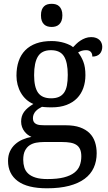

<svg xmlns="http://www.w3.org/2000/svg" viewBox="-20 -765 578 1025"><path d="M525.9 -515.1Q525.9 -504.4 522.7 -494.9Q519.5 -485.4 513.2 -478.3Q506.8 -471.2 496.8 -467Q486.8 -462.9 473.1 -462.9Q473.1 -468.8 471.7 -474.6Q470.2 -480.5 466.6 -485.6Q462.9 -490.7 456.5 -493.9Q450.2 -497.1 439.9 -497.1Q427.2 -497.1 417 -494.1Q406.7 -491.2 397 -484.9Q414.1 -463.9 425 -435.3Q436 -406.7 436 -363.8Q436 -326.7 424.8 -295.2Q413.6 -263.7 391.4 -240.7Q369.1 -217.8 335.2 -204.8Q301.3 -191.9 255.9 -191.9Q250 -191.9 242.7 -192.1Q235.4 -192.4 228 -192.6Q220.7 -192.9 214.4 -193.6Q208 -194.3 204.1 -194.8Q194.3 -189.9 185.5 -184.1Q176.8 -178.2 170.2 -170.9Q163.6 -163.6 159.7 -154.3Q155.8 -145 155.8 -133.8Q155.8 -121.6 160.4 -114.3Q165 -106.9 173.3 -102.8Q181.6 -98.6 193.1 -97.4Q204.6 -96.2 217.8 -96.2H331.1Q376 -96.2 407.2 -85Q438.5 -73.7 458.3 -54Q478 -34.2 487.1 -6.6Q496.1 21 496.1 53.2Q496.1 96.2 480.2 130.9Q464.4 165.5 431.6 189.7Q398.9 213.9 348.9 227.1Q298.8 240.2 231 240.2Q126.5 240.2 74.7 201.7Q22.9 163.1 22.9 94.2Q22.9 64.9 33.2 43Q43.5 21 60.8 5.4Q78.1 -10.3 100.6 -20Q123 -29.8 147.9 -34.2Q137.7 -38.6 127.9 -45.9Q118.2 -53.2 110.4 -63.5Q102.5 -73.7 97.7 -86.9Q92.8 -100.1 92.8 -116.2Q92.8 -146 108.4 -167.7Q124 -189.5 158.2 -210Q136.7 -218.8 119.9 -234.1Q103 -249.5 91.6 -269.3Q80.1 -289.1 74 -312.5Q67.9 -335.9 67.9 -360.8Q67.9 -404.3 79.6 -438.5Q91.3 -472.7 114.7 -496.6Q138.2 -520.5 173.3 -533.2Q208.5 -545.9 255.9 -545.9Q273.9 -545.9 291.5 -543.2Q309.1 -540.5 324 -535.9Q338.9 -531.2 350.8 -525.4Q362.8 -519.5 370.1 -513.2Q377.4 -521 387.2 -530.5Q397 -540 409.2 -548.1Q421.4 -556.2 435.8 -561.5Q450.2 -566.9 466.8 -566.9Q481.9 -566.9 492.9 -562.7Q503.9 -558.6 511.2 -551.5Q518.6 -544.4 522.2 -534.9Q525.9 -525.4 525.9 -515.1ZM104 87.9Q104 109.9 109.9 128.9Q115.7 147.9 130.4 161.6Q145 175.3 169.9 183.1Q194.8 190.9 232.9 190.9Q286.6 190.9 321.5 181.9Q356.4 172.9 377 156.7Q397.5 140.6 405.8 118.4Q414.1 96.2 414.1 69.8Q414.1 46.9 407.5 32Q400.9 17.1 387.9 8.5Q375 0 356 -3.4Q336.9 -6.8 312 -6.8H213.9Q192.9 -6.8 173.1 -3.2Q153.3 0.5 137.9 10.7Q122.6 21 113.3 39.6Q104 58.1 104 87.9ZM162.1 -363.8Q162.1 -299.8 183.3 -270Q204.6 -240.2 252.9 -240.2Q277.3 -240.2 294.2 -247.6Q311 -254.9 321.8 -270Q332.5 -285.2 337.2 -308.8Q341.8 -332.5 341.8 -365.2Q341.8 -432.6 321.3 -464.8Q300.8 -497.1 252 -497.1Q203.6 -497.1 182.9 -464.1Q162.1 -431.2 162.1 -363.8ZM198.7 -683.1Q198.7 -700.7 203.1 -712.4Q207.5 -724.1 215.3 -731.4Q223.1 -738.8 233.4 -741.7Q243.7 -744.6 255.9 -744.6Q267.6 -744.6 277.8 -741.7Q288.1 -738.8 295.9 -731.4Q303.7 -724.1 308.3 -712.4Q313 -700.7 313 -683.1Q313 -665.5 308.3 -653.8Q303.7 -642.1 295.9 -634.8Q288.1 -627.4 277.8 -624.3Q267.6 -621.1 255.9 -621.1Q243.7 -621.1 233.4 -624.3Q223.1 -627.4 215.3 -634.8Q207.5 -642.1 203.1 -653.8Q198.7 -665.5 198.7 -683.1Z"/></svg>

Font: Droid Serif
Style: Regular
Weight: 400
Designer: Monotype Design team
Foundry: Monotype Imaging Inc.
Version: Version 1.03